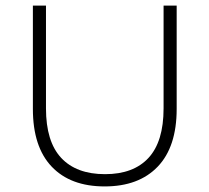

<svg xmlns="http://www.w3.org/2000/svg" viewBox="-20 -664 751 689"><path d="M98 -273V-644H145V-275Q145 -156 199.5 -97.5Q254 -39 357 -39Q459 -39 513 -97.5Q567 -156 567 -275V-644H614V-273Q614 -137 546 -66Q478 5 355.5 5Q233 5 165.5 -66Q98 -137 98 -273Z"/></svg>

Font: Montserrat Ace
Style: Light
Weight: 300
Designer: Julieta Ulanovsky
Foundry: Julieta Ulanovsky
Version: Version 1